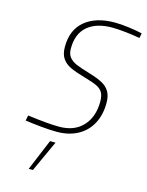

<svg xmlns="http://www.w3.org/2000/svg" viewBox="-140 -794 874 1143"><g transform="rotate(15 296.5 -222.0)"><path d="M232 73H266L178 265H152ZM60 -8 67 -41Q191 -24 262 -24Q355 -24 407.5 -80.5Q460 -137 460 -232Q460 -267 448.5 -287Q437 -307 412.5 -319Q388 -331 339 -345Q279 -362 244.5 -377.5Q210 -393 191 -420Q172 -447 172 -492Q172 -598 239.5 -653.5Q307 -709 422 -709Q462 -709 510 -702.5Q558 -696 593 -688L587 -658Q549 -665 499.5 -670.5Q450 -676 415 -676Q318 -676 263.5 -629.5Q209 -583 209 -492Q209 -459 224 -439.5Q239 -420 267.5 -407.5Q296 -395 354 -378Q407 -362 436.5 -346Q466 -330 482 -303.5Q498 -277 498 -233Q498 -160 468.5 -105Q439 -50 384 -20.5Q329 9 256 9Q213 9 157.5 3.5Q102 -2 60 -8Z"/></g></svg>

Font: Cairo ExtraLight
Style: Italic
Weight: 275
Italic angle: -13°
Designer: Mohamed Gaber, Accademia di Belle Arti di Urbino and others
Foundry: Kief Type Foundry, Accademia di Belle Arti di Urbino and others
Version: Version 3.011